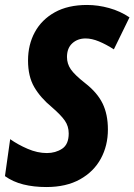

<svg xmlns="http://www.w3.org/2000/svg" viewBox="-28 -744 542 774"><path d="M159 10Q108 10 66 -0.5Q24 -11 -8 -34L13 -183Q44 -161 83.5 -144Q123 -127 161 -127Q196 -127 222.5 -144.5Q249 -162 249 -206Q249 -235 233.5 -257.5Q218 -280 181 -312Q135 -350 110 -393Q85 -436 85 -500Q85 -564 112.5 -614.5Q140 -665 193 -694.5Q246 -724 323 -724Q367 -724 412 -711.5Q457 -699 494 -674L431 -545Q400 -565 371 -577Q342 -589 317 -589Q285 -589 263.5 -569.5Q242 -550 242 -514Q242 -487 257.5 -464.5Q273 -442 315 -409Q364 -371 385.5 -327Q407 -283 407 -222Q407 -157 378.5 -104.5Q350 -52 294.5 -21Q239 10 159 10Z"/></svg>

Font: Noto Sans Condensed ExtraBold
Style: Italic
Weight: 800
Width: 3
Italic angle: -12°
Designer: Monotype Design Team
Foundry: Monotype Imaging Inc.
Version: Version 2.013; ttfautohint (v1.8.4.7-5d5b)